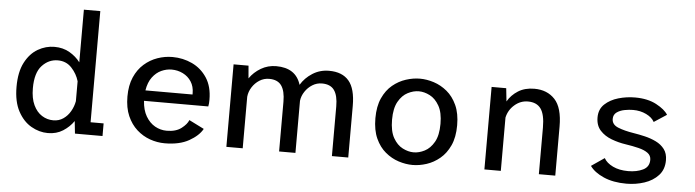

<svg xmlns="http://www.w3.org/2000/svg" viewBox="-47 -949 4194 1159"><g transform="rotate(5 2050.0 -369.5)"><path d="M268 11Q215.5 11 166.8 -17Q118 -45 86.8 -103Q55.5 -161 55.5 -251Q55.5 -341 85.5 -398.5Q115.5 -456 163 -483.5Q210.5 -511 263 -511Q315 -511 354.8 -488Q394.5 -465 420 -431V-750H519.5V-76.5H598.5V0H431.5L423.5 -75.5Q398.5 -39 359.2 -14Q320 11 268 11ZM154.5 -251Q154.5 -189.5 173.8 -149Q193 -108.5 224.8 -88.5Q256.5 -68.5 294 -68.5Q328 -68.5 354.2 -86.5Q380.5 -104.5 397.2 -133.5Q414 -162.5 420 -195.5V-316Q407.5 -360 374.5 -395.8Q341.5 -431.5 290.5 -431.5Q235 -431.5 194.8 -388Q154.5 -344.5 154.5 -251Z M976 11Q930.5 11 886.5 -4.5Q842.5 -20 806.5 -52.2Q770.5 -84.5 749 -133.8Q727.5 -183 727.5 -251Q727.5 -318.5 749 -367.8Q770.5 -417 806.8 -449Q843 -481 887.5 -496.5Q932 -512 978 -512Q1042 -512 1097.8 -485.8Q1153.5 -459.5 1188 -406.8Q1222.5 -354 1222.5 -274.5Q1222.5 -265 1221.8 -253.2Q1221 -241.5 1219 -233.5H829.5Q833 -178 855 -140.5Q877 -103 910.2 -84.2Q943.5 -65.5 981.5 -65.5Q1037 -65.5 1070 -90.8Q1103 -116 1112.5 -141.5L1203.5 -96Q1180.5 -54 1122.8 -21.5Q1065 11 976 11ZM979.5 -436Q948 -436 917.2 -422Q886.5 -408 863.5 -377.2Q840.5 -346.5 832.5 -297H1118V-305Q1118 -345.5 1099 -375Q1080 -404.5 1048.2 -420.2Q1016.5 -436 979.5 -436Z M1349 0V-500H1439.5L1446 -423.5Q1472.5 -462 1514.5 -486.8Q1556.5 -511.5 1607 -511.5Q1726 -511.5 1756.5 -411.5Q1782 -454.5 1826.8 -483Q1871.5 -511.5 1927 -511.5Q2007 -511.5 2047.2 -464.2Q2087.5 -417 2087.5 -313V0H1988.5V-301.5Q1988.5 -366.5 1965.5 -399Q1942.5 -431.5 1891 -431.5Q1859.5 -431.5 1833 -415Q1806.5 -398.5 1788.8 -372Q1771 -345.5 1767.5 -315.5V0H1668.5V-301.5Q1668.5 -366.5 1645.5 -399Q1622.5 -431.5 1571 -431.5Q1539 -431.5 1512.2 -414.5Q1485.5 -397.5 1468.2 -370.2Q1451 -343 1448 -312.5V0Z M2477.5 11Q2436.5 11 2393 -3Q2349.5 -17 2312.5 -47.8Q2275.5 -78.5 2252.8 -128.5Q2230 -178.5 2230 -251Q2230 -323 2252.8 -373Q2275.5 -423 2312.5 -453.5Q2349.5 -484 2393 -498Q2436.5 -512 2477.5 -512Q2519 -512 2562.2 -498Q2605.5 -484 2642.5 -453.5Q2679.5 -423 2702.5 -373Q2725.5 -323 2725.5 -251Q2725.5 -178.5 2702.5 -128.5Q2679.5 -78.5 2642.5 -47.8Q2605.5 -17 2562.2 -3Q2519 11 2477.5 11ZM2477.5 -65.5Q2510.5 -65.5 2544.2 -82.8Q2578 -100 2601.2 -140.5Q2624.5 -181 2624.5 -251Q2624.5 -320 2601.2 -360.5Q2578 -401 2544.2 -418.2Q2510.5 -435.5 2477.5 -435.5Q2445 -435.5 2411 -418.2Q2377 -401 2354 -360.5Q2331 -320 2331 -251Q2331 -181 2354 -140.5Q2377 -100 2411 -82.8Q2445 -65.5 2477.5 -65.5Z M2912.5 0V-500H3001L3009.5 -420.5Q3032 -460 3072.8 -485.8Q3113.5 -511.5 3171 -511.5Q3249 -511.5 3295.5 -461.5Q3342 -411.5 3342 -297.5V0H3242.5V-282.5Q3242.5 -362 3217.2 -396.8Q3192 -431.5 3139 -431.5Q3093.5 -431.5 3057.8 -400.2Q3022 -369 3012 -323V0Z M3773.5 11Q3693 11 3635.2 -14.5Q3577.5 -40 3551.5 -77.5L3630.5 -131.5Q3646 -103 3684.8 -84.2Q3723.5 -65.5 3777.5 -65.5Q3829.5 -65.5 3867.2 -83.8Q3905 -102 3905 -145Q3905 -171 3884 -186.2Q3863 -201.5 3827.5 -210.2Q3792 -219 3748.5 -225.5Q3704.5 -232 3662.5 -247.8Q3620.5 -263.5 3593 -293.5Q3565.5 -323.5 3565.5 -372.5Q3565.5 -422 3598.2 -452.8Q3631 -483.5 3680.5 -497.8Q3730 -512 3781 -512Q3858 -512 3910.8 -483.8Q3963.5 -455.5 3982 -424.5L3905.5 -374.5Q3891.5 -401 3855.8 -418.5Q3820 -436 3775.5 -436Q3752 -436 3724.2 -430.8Q3696.5 -425.5 3677 -411.5Q3657.5 -397.5 3657.5 -371.5Q3657.5 -337 3695.8 -321.5Q3734 -306 3791 -297Q3823 -292 3859.2 -283.5Q3895.5 -275 3927.5 -259.5Q3959.5 -244 3979.5 -217.8Q3999.5 -191.5 3999.5 -150.5Q3999.5 -94.5 3966.5 -58.8Q3933.5 -23 3881.8 -6Q3830 11 3773.5 11Z"/></g></svg>

Font: Trispace
Style: Regular
Weight: 400
Designer: Tyler Finck
Foundry: Etcetera Type Company
Version: Version 1.210; ttfautohint (v1.8.3)